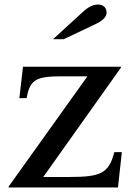

<svg xmlns="http://www.w3.org/2000/svg" viewBox="-20 -823 597 843"><path d="M515 -155H482C458 -63 424 -46 287 -46H170L511 -526V-530H81L65 -392H97C111 -474 139 -488 253 -488H364L18 -4V0H498ZM260 -651 397 -716C429 -731 448 -747 448 -768C448 -790 433 -803 410 -803C389 -803 368 -793 343 -770L213 -651Z"/></svg>

Font: Libre Baskerville
Style: Regular
Weight: 400
Designer: Pablo Impallari, Rodrigo Fuenzalida
Foundry: Pablo Impallari, Rodrigo Fuenzalida
Version: Version 1.051;Glyphs 3.2.3 (3260)